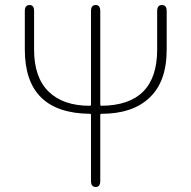

<svg xmlns="http://www.w3.org/2000/svg" viewBox="-20 -746 764 766"><path d="M362 0Q343 0 343 -24V-287Q343 -292 338 -292Q79 -295 79 -548V-702Q79 -726 98 -726Q116 -726 116 -702V-548Q116 -437 174 -380.5Q232 -324 338 -324Q343 -324 343 -329V-702Q343 -726 362 -726Q380 -726 380 -702V-329Q380 -324 385 -324Q607 -326 607 -548V-702Q607 -726 626 -726Q645 -726 645 -702V-548Q645 -418 574 -354Q507 -292 385 -292Q380 -292 380 -287V-24Q380 0 362 0Z"/></svg>

Font: Resource Han Rounded KR ExtraLight
Style: Regular
Weight: 250
Designer: Cyano Hao (round all glyphs); Ryoko NISHIZUKA 西塚涼子 (kana, bopomofo & ideographs); Paul D. Hunt (Latin, Greek & Cyrillic)
Foundry: Cyano Hao
Version: 0.990